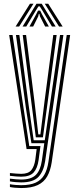

<svg xmlns="http://www.w3.org/2000/svg" viewBox="-20 -784 409 1010"><path d="M91.2 205.2Q76.5 205.2 59 203.6Q41.5 202 32.2 199.8V185Q44.8 187.5 61.5 188.9Q78.2 190.2 91.2 190.2Q138 190.2 167.4 176.9Q196.8 163.5 212.8 136.1Q228.8 108.8 234.8 67L331 -600H349L252 69.8Q245.5 113.2 228.5 143.5Q211.5 173.8 178.6 189.5Q145.8 205.2 91.2 205.2ZM91.2 145.5Q80.2 145.5 64.6 144.2Q49 143 32.2 140.8V126.2Q49.8 128 64.8 129.2Q79.8 130.5 91.2 130.5Q129.2 130.5 145 110.6Q160.8 90.8 165.8 55.2L172.8 0H119.8L28.2 -600H46L134 -15.5H192.8L183 58.2Q177 101.5 156.8 123.5Q136.5 145.5 91.2 145.5ZM91.2 175.5Q79.2 175.5 62.6 174.1Q46 172.8 32.2 170.2V155.8Q47.8 157.8 63.8 159.1Q79.8 160.5 91.2 160.5Q143.8 160.5 168.2 136.4Q192.8 112.2 200.2 61L213 -30.8H145.2L116 -217.5L64 -600H81.8L130.8 -229.8L157.2 -46.2H215.5L295.8 -600H313.5L217.5 64Q209.5 117.2 182.4 146.4Q155.2 175.5 91.2 175.5ZM168.5 -61.5 145.5 -241.5 99.5 -600H117.2L161 -252.8L181.5 -77H192.5L214.8 -255.2L260.2 -600H278L229.5 -237.2L205.8 -61.5ZM62 -644.5 137.5 -764.2H156L80.8 -644.5ZM98.8 -644.5 171.8 -764.2H199.5L272.8 -644.5H253.2L203.8 -727.5L189.2 -750.5H182.2L167.8 -727.5L118.2 -644.5ZM135 -644.5 170.5 -709 180 -728.2H191.5L200.8 -709L237 -644.5H217.5L190.2 -698.2L187.2 -711.2H184.2L181.2 -698.2L154.5 -644.5ZM290.5 -644.5 215.5 -764.2H233.8L309.5 -644.5Z"/></svg>

Font: Big Shoulders Inline Display Thin SemiBold
Style: Regular
Weight: 600
Version: Version 2.002